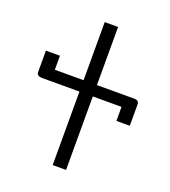

<svg xmlns="http://www.w3.org/2000/svg" viewBox="-149 -773 936 1055"><g transform="rotate(20 318.5 -246.0)"><path d="M605.5 -175.8H527.3V-257.8H359.4V171.9H281.2V-257.8H62.5Q31.2 -257.8 31.2 -281.2V-406.2H113.3V-324.2H281.2V-664.1H359.4V-324.2H578.1Q605.5 -324.2 605.5 -300.8Z"/></g></svg>

Font: 和音 by 宁静之雨，公众号njzyshare
Style: Regular
Weight: 400
Designer: Steve Matteson
Foundry: Ascender Corporation
Version: Version 6.00;June 8, 2018;FontCreator 11.0.0.2388 32-bit